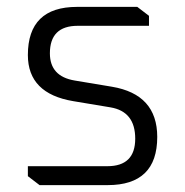

<svg xmlns="http://www.w3.org/2000/svg" viewBox="-20 -538 538 558"><path d="M61 -26V-55H292Q373 -55 373 -135Q373 -214 301 -226L193 -244Q61 -266 61 -378Q61 -518 204 -518H379L413 -492V-463H206Q125 -463 125 -383Q125 -316 197 -304L305 -286Q437 -264 437 -140Q437 0 293 0H95Z"/></svg>

Font: Oxanium Light
Style: Regular
Weight: 300
Designer: Severin Meyer
Version: Version 1.000